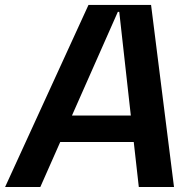

<svg xmlns="http://www.w3.org/2000/svg" viewBox="-46 -747 779 767"><path d="M649.1 0 557.5 -727.3H307.5L-25.6 0H115.1L194.6 -179.7H488.3L508.5 0ZM424.7 -699.6H430.4L476.6 -285.5H241.5Z"/></svg>

Font: Riot Sans 2.0
Style: Bold Italic
Weight: 600
Italic angle: -9.39999°
Designer: Rasmus Andersson
Foundry: rsms
Version: Version 3.006;hotconv 1.0.109;makeotfexe 2.5.65596